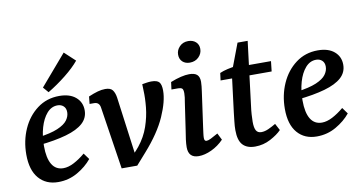

<svg xmlns="http://www.w3.org/2000/svg" viewBox="-67 -823 1903 1007"><g transform="rotate(-10 884.0 -319.0)"><path d="M253 -431Q309 -431 340.5 -404Q372 -377 372 -334Q372 -293 341.5 -265.5Q311 -238 251.5 -221Q192 -204 105 -195L107 -236Q175 -245 212.5 -261Q250 -277 265 -297.5Q280 -318 280 -340Q280 -361 267.5 -372.5Q255 -384 236 -384Q203 -384 179 -356.5Q155 -329 142 -284Q129 -239 129 -186Q129 -121 149.5 -87.5Q170 -54 210 -54Q236 -54 266 -69.5Q296 -85 327 -111L351 -78Q321 -41 274 -14Q227 13 171 13Q106 13 68 -31Q30 -75 30 -158Q30 -231 57.5 -293Q85 -355 135.5 -393Q186 -431 253 -431ZM177 -489 316 -651 373 -598Q345 -564 298.5 -527Q252 -490 202 -460Z M593 0 548 -29Q567 -44 584 -61.5Q601 -79 615 -96Q651 -141 668.5 -192Q686 -243 691 -292.5Q696 -342 694 -382L693 -416Q705 -418 717.5 -420Q730 -422 742 -422Q773 -422 784 -409Q795 -396 795 -364Q795 -308 760 -228.5Q725 -149 646 -60ZM510 0 459 -332Q455 -362 427 -362H403L407 -401Q435 -413 456.5 -419Q478 -425 497 -425Q525 -425 536 -410.5Q547 -396 551 -370L597 -27L593 0Z M920 7Q865 7 865 -50Q865 -68 868 -91Q871 -114 875 -137L896 -280Q899 -297 900.5 -309Q902 -321 902 -331Q902 -352 895 -357Q888 -362 875 -362H839L844 -401Q874 -413 899.5 -419Q925 -425 944 -425Q973 -425 986 -413Q999 -401 999 -375Q999 -365 997.5 -351Q996 -337 994 -323L968 -137Q966 -122 964 -107Q962 -92 962 -82Q962 -65 974 -65Q983 -65 998 -72.5Q1013 -80 1036 -93L1054 -57Q1025 -27 988.5 -10Q952 7 920 7ZM959 -484Q935 -484 920 -498Q905 -512 905 -536Q905 -560 923 -578.5Q941 -597 969 -597Q994 -597 1009.5 -583Q1025 -569 1025 -546Q1025 -521 1006.5 -502.5Q988 -484 959 -484Z M1220 9Q1177 9 1154.5 -15Q1132 -39 1132 -94Q1132 -115 1135 -140.5Q1138 -166 1140 -185L1166 -393L1223 -544H1277L1235 -204Q1232 -183 1230.5 -160Q1229 -137 1229 -121Q1229 -89 1237.5 -74.5Q1246 -60 1265 -60Q1283 -60 1303 -69Q1323 -78 1343 -90L1362 -54Q1341 -32 1302.5 -11.5Q1264 9 1220 9ZM1101 -364 1106 -403Q1124 -411 1148 -416.5Q1172 -422 1198 -425L1232 -418H1379L1373 -364Z M1630 -431Q1686 -431 1717.5 -404Q1749 -377 1749 -334Q1749 -293 1718.5 -265.5Q1688 -238 1628.5 -221Q1569 -204 1482 -195L1484 -236Q1552 -245 1589.5 -261Q1627 -277 1642 -297.5Q1657 -318 1657 -340Q1657 -361 1644.5 -372.5Q1632 -384 1613 -384Q1580 -384 1556 -356.5Q1532 -329 1519 -284Q1506 -239 1506 -186Q1506 -121 1526.5 -87.5Q1547 -54 1587 -54Q1613 -54 1643 -69.5Q1673 -85 1704 -111L1728 -78Q1698 -41 1651 -14Q1604 13 1548 13Q1483 13 1445 -31Q1407 -75 1407 -158Q1407 -231 1434.5 -293Q1462 -355 1512.5 -393Q1563 -431 1630 -431Z"/></g></svg>

Font: Yrsa Medium
Style: Italic
Weight: 500
Italic angle: -7.10001°
Designer: Anna Giedrys (Yrsa+Rasa design), David Brezina (Yrsa art-direction, Rasa art-direction, design)
Foundry: Rosetta Type Foundry
Version: Version 2.004